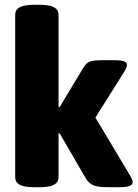

<svg xmlns="http://www.w3.org/2000/svg" viewBox="-20 -775 571 797"><path d="M119 2Q79 2 61 -8.5Q43 -19 43 -40V-713Q43 -734 61 -744.5Q79 -755 119 -755H147Q187 -755 205 -744.5Q223 -734 223 -713V-331H228L326 -494Q338 -514 353.5 -519.5Q369 -525 404 -525H457Q507 -525 507 -506Q507 -496 495 -476L376 -287L519 -48Q524 -39 527.5 -31.5Q531 -24 531 -19Q531 2 479 2H426Q385 2 366 -6.5Q347 -15 333 -40L228 -221H223V-40Q223 -19 205 -8.5Q187 2 147 2Z"/></svg>

Font: Asap Black
Style: Regular
Weight: 900
Designer: Pablo Cosgaya
Foundry: Omnibus-Type
Version: Version 3.001; ttfautohint (v1.8.4.7-5d5b)